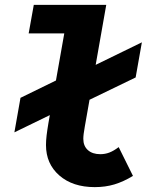

<svg xmlns="http://www.w3.org/2000/svg" viewBox="-20 -750 640 787"><path d="M39 -207.5 64 -349 285 -457 314.5 -456 561.5 -576.5 536 -432.5 288 -312.5 259 -314.5ZM368.5 17Q278 17 223.2 -30.8Q168.5 -78.5 168.5 -155.5Q168.5 -173.5 171 -194.8Q173.5 -216 178.5 -245.5L254.5 -675.5L309.5 -613H97.5L118.5 -730H415.5L327.5 -230.5Q324.5 -213.5 323 -201.8Q321.5 -190 321.5 -181Q321.5 -151.5 340.2 -134.8Q359 -118 391 -118Q411 -118 428.5 -124.8Q446 -131.5 466.5 -147L525 -29Q486.5 -5.5 449.2 5.8Q412 17 368.5 17Z"/></svg>

Font: Google Sans Code
Style: Italic
Weight: 400
Italic angle: -10°
Monospace: yes
Designer: Google Sans Code Authors
Foundry: Google LLC
Version: Version 6.000